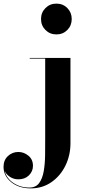

<svg xmlns="http://www.w3.org/2000/svg" viewBox="-140 -780 489 1060"><path d="M86.5 -675Q86.5 -711 111 -735.5Q135.5 -760 171.5 -760Q207.5 -760 231.8 -735.5Q256 -711 256 -675Q256 -639 231.8 -614.5Q207.5 -590 171.5 -590Q135.5 -590 111 -614.5Q86.5 -639 86.5 -675ZM249 -460V11.5Q249 77 221.5 133.8Q194 190.5 144.5 225.2Q95 260 30 260Q-36 260 -78.2 225.5Q-120.5 191 -120.5 141Q-120.5 104.5 -96.5 81.8Q-72.5 59 -38.5 59Q-8.5 59 16.8 79.5Q42 100 42 135.5Q42 166 19.8 188Q-2.5 210 -38.5 210Q-64 210 -84.5 196.8Q-105 183.5 -114 164.5Q-104 204.5 -66 230Q-28 255.5 22 255.5Q58 255.5 76.2 230.5Q94.5 205.5 101.5 164.8Q108.5 124 109 75.2Q109.5 26.5 109.5 -21V-456.5H24V-460Z"/></svg>

Font: Bodoni* 48pt
Style: Bold
Weight: 700
Version: Version 2.3